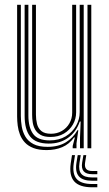

<svg xmlns="http://www.w3.org/2000/svg" viewBox="-20 -620 457 803"><path d="M175 7.7Q142.3 7.7 120.1 -0.8Q97.9 -9.3 84.3 -23.9Q70.7 -38.5 63.6 -56.8Q56.5 -75 54.1 -94.7Q51.6 -114.4 51.6 -133.1V-600H67.2V-135.2Q67.2 -113.3 71 -90.5Q74.9 -67.8 86.2 -48.5Q97.6 -29.2 119.9 -17.5Q142.1 -5.8 179.2 -5.8Q224.1 -5.8 255.2 -24.7Q286.2 -43.6 303.8 -75.4H307.5L299.9 -20.6V0H284L284 -9.6L293.2 -45.2H289.9Q269.5 -16.9 240.3 -4.6Q211.2 7.7 175 7.7ZM345.9 0V-600H361.8V0ZM191.3 -47.2Q165 -47.2 149.6 -56Q134.2 -64.9 126.6 -78.8Q119 -92.7 116.7 -108.8Q114.4 -124.9 114.4 -139.5V-600H130.3V-140.2Q130.3 -119.9 134.8 -101.7Q139.3 -83.5 152.9 -72.1Q166.4 -60.6 193.2 -60.6Q218.4 -60.6 238.5 -72.2Q258.6 -83.8 270.2 -103.9Q281.9 -124 281.9 -148.9V-600H298.4V-150Q298.4 -122.8 285 -99.3Q271.6 -75.8 247.6 -61.5Q223.6 -47.2 191.3 -47.2ZM183.2 -19.5Q129.5 -19.8 106.3 -48.8Q83 -77.8 83 -136V-600H98.7V-137.4Q98.7 -87.2 118.4 -60Q138.2 -32.8 187.9 -32.8Q226.6 -32.8 254.8 -49.9Q283 -67 298.2 -94Q313.3 -121.1 313.3 -150.8V-600H330.1V0H314.6V-44.1L317.4 -111.8H313.6Q298.8 -68.2 264.9 -43.7Q230.9 -19.2 183.2 -19.5ZM293.7 28.7 288.4 63.4Q282.1 107.4 300.7 128.5Q319.4 149.6 365.5 149.6H387V163.3H365.5Q312.4 163.3 290.5 138.7Q268.6 114.2 275.8 63.4L281.1 28.7ZM340.8 28.7 335.9 59.9Q333.1 77.4 340.3 86.3Q347.5 95.2 365.5 95.2H387V108.5H365.5Q340.3 108.5 329.9 96.2Q319.6 83.9 323.6 59.9L328.9 28.7ZM317.6 28.7 312.4 61.6Q307.5 92.7 320.4 107.5Q333.2 122.2 365.5 122.2H387V135.9H365.5Q326 135.9 309.9 117.5Q293.8 99 299.7 61.6L305 28.7Z"/></svg>

Font: Big Shoulders Inline Text Thin
Style: Regular
Weight: 100
Designer: Patric King
Foundry: XO Type Co
Version: Version 2.002